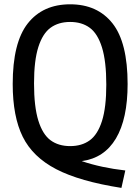

<svg xmlns="http://www.w3.org/2000/svg" viewBox="-20 -770 668 914"><path d="M369 -3Q462 28.5 576.5 41.5L558 124.5Q359.5 93.5 247.8 35.5Q136 -22.5 88.2 -119Q40.5 -215.5 40.5 -370Q40.5 -567.5 112.2 -658.5Q184 -749.5 314 -749.5Q444 -749.5 515.8 -658.5Q587.5 -567.5 587.5 -370Q587.5 -204.5 532 -111Q476.5 -17.5 369 -3ZM314 -74.5Q369.5 -74.5 407.2 -102Q445 -129.5 465.5 -194Q486 -258.5 486 -367Q486 -478 465.5 -544Q445 -610 407.2 -637.8Q369.5 -665.5 314 -665.5Q258.5 -665.5 220.8 -638Q183 -610.5 162.5 -546Q142 -481.5 142 -373Q142 -262 162.5 -196Q183 -130 220.8 -102.2Q258.5 -74.5 314 -74.5Z"/></svg>

Font: Encode Sans Condensed Medium
Style: Regular
Weight: 500
Width: 3
Designer: Multiple Designers
Foundry: Impallari Type
Version: Version 2.000